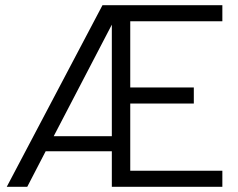

<svg xmlns="http://www.w3.org/2000/svg" viewBox="-20 -720 917 740"><path d="M837 -638V-700H375L6 0H85L156 -137H411V0H837V-62H482V-321H727V-383H482V-638ZM187 -195 411 -625V-195Z"/></svg>

Font: Arthouse Owned
Style: Regular
Weight: 400
Designer: Jeremy Tribby
Foundry: Tribby Type
Version: Version 1.000;PS 001.000;hotconv 1.0.88;makeotf.lib2.5.64775